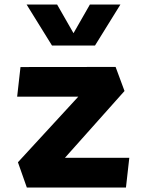

<svg xmlns="http://www.w3.org/2000/svg" viewBox="-20 -842 660 862"><path d="M100.5 0H545.5L560.5 -133.5H271.5L539 -433.5L499 -541.5L72 -541L57 -408H331.5L60.5 -113.5ZM99.5 -821.5H236.5L310 -693L383.5 -821.5H520.5L406.5 -637.5H213.5Z"/></svg>

Font: Monaspace Krypton ExtraBold
Style: Regular
Weight: 800
Designer: Riley Cran & the Lettermatic Team
Foundry: Lettermatic
Version: Version 1.101 (Monaspace Krypton)